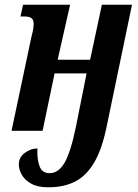

<svg xmlns="http://www.w3.org/2000/svg" viewBox="-20 -556 588 816"><path d="M185 240Q140 240 112.5 224.5Q85 209 72.5 186.5Q60 164 60 143Q60 113 85 94Q110 75 139 75Q137 121 148 150.5Q159 180 191 180Q229 180 255 134.5Q281 89 303 -19L348 -244H212L161 0H29L112 -392Q117 -412 120 -426.5Q123 -441 123 -454Q123 -473 113 -479.5Q103 -486 83 -486H67L78 -536H278L225 -302H363L413 -536H541L433 -17Q413 80 379.5 136Q346 192 298.5 216Q251 240 185 240Z"/></svg>

Font: Noto Serif ExtraCondensed
Style: Bold Italic
Weight: 700
Width: 2
Italic angle: -12°
Designer: Monotype Design Team
Foundry: Monotype Imaging Inc.
Version: Version 2.013; ttfautohint (v1.8.4.7-5d5b)